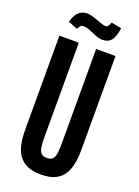

<svg xmlns="http://www.w3.org/2000/svg" viewBox="-192 -1130 880 1219"><g transform="rotate(20 247.5 -521.0)"><path d="M248 9.8Q181.2 9.8 139.2 -15.4Q97.2 -40.5 77.6 -91.6Q58.1 -142.6 58.1 -220.7V-859.4H189V-223.1Q189 -187 192.1 -159.7Q195.3 -132.3 207.5 -117.2Q219.7 -102.1 247.6 -102.1Q275.4 -102.1 287.8 -116.9Q300.3 -131.8 303.2 -159.2Q306.2 -186.5 306.2 -223.1V-859.4H437V-220.7Q437 -142.6 417.7 -91.6Q398.4 -40.5 356.7 -15.4Q314.9 9.8 248 9.8ZM322.3 -927.7Q300.8 -927.7 276.4 -937.7Q252 -947.8 228 -957.8Q204.1 -967.8 183.6 -967.8Q175.8 -967.8 172.4 -966.8Q164.6 -964.8 159.4 -957.8Q154.3 -950.7 147.5 -938L84 -963.4Q93.8 -996.6 107.4 -1015.9Q121.1 -1035.2 138.7 -1043.7Q156.2 -1052.2 177.7 -1052.2Q197.8 -1052.2 224.4 -1043.2Q251 -1034.2 275.4 -1025.1Q299.8 -1016.1 312 -1016.1H314Q320.8 -1017.1 327.1 -1022.9Q333.5 -1028.8 341.3 -1050.8L410.6 -1037.1L406.2 -1013.7Q395.5 -963.4 375.2 -945.6Q355 -927.7 322.3 -927.7Z"/></g></svg>

Font: Antonio
Style: Bold
Weight: 700
Designer: Vernon Adams
Foundry: Vernon Adams
Version: Version 1.002